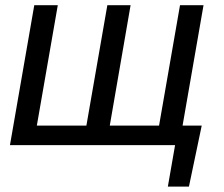

<svg xmlns="http://www.w3.org/2000/svg" viewBox="-20 -548 847 725"><path d="M109.4 -528.3 17.6 0H641.1L613.8 156.7H693.4L741.7 -73.7H669.4L748.5 -528.3H659.7L580.6 -73.7H394.5L473.1 -528.3H385.3L306.2 -73.7H119.1L198.2 -528.3Z"/></svg>

Font: Roboto
Style: Italic
Weight: 400
Italic angle: -12°
Designer: Google
Version: Version 2.137; 2017